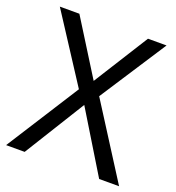

<svg xmlns="http://www.w3.org/2000/svg" viewBox="-130 -818 846 923"><g transform="rotate(20 293.0 -357.0)"><path d="M582 0H480L291 -310L99 0H4L241 -372L19 -714H119L294 -434L470 -714H565L344 -374Z"/></g></svg>

Font: Noto Sans Khmer UI
Style: Regular
Weight: 400
Designer: Danh Hong and the Monotype Design Team
Foundry: Monotype Imaging Inc.
Version: Version 2.002